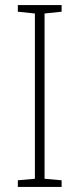

<svg xmlns="http://www.w3.org/2000/svg" viewBox="-20 -734 312 754"><path d="M222 0V-26L155 -32V-681L222 -688V-714H50V-688L117 -681V-32L50 -26V0Z"/></svg>

Font: Noto Sans Lao UI SemCond ExtLt
Style: Regular
Weight: 200
Width: 4
Designer: Monotype Design Team
Foundry: Monotype Imaging Inc.
Version: Version 2.000